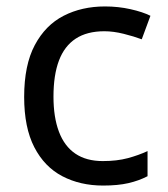

<svg xmlns="http://www.w3.org/2000/svg" viewBox="-20 -566 520 596"><path d="M300 10Q229 10 173.5 -19Q118 -48 86.5 -109Q55 -170 55 -265Q55 -364 88 -426Q121 -488 177.5 -517Q234 -546 306 -546Q347 -546 385 -537.5Q423 -529 447 -517L420 -444Q396 -453 364 -461Q332 -469 304 -469Q250 -469 215 -446Q180 -423 163 -378Q146 -333 146 -266Q146 -202 163 -157Q180 -112 214 -89Q248 -66 299 -66Q343 -66 376.5 -75Q410 -84 438 -97V-19Q411 -5 378.5 2.5Q346 10 300 10Z"/></svg>

Font: Noto Sans Hebrew
Style: Regular
Weight: 400
Designer: Monotype Design Team
Foundry: Monotype Imaging Inc.
Version: Version 2.003